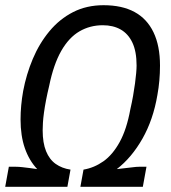

<svg xmlns="http://www.w3.org/2000/svg" viewBox="-24 -718 657 738"><path d="M-4 0 10 -77H38Q48 -77 61.5 -75.5Q75 -74 90.5 -72Q106 -70 119 -68Q88 -101 71.5 -148.5Q55 -196 55 -259Q55 -285 57.5 -312.5Q60 -340 65 -368Q77 -432 102 -491.5Q127 -551 166 -598Q205 -645 257 -671.5Q309 -698 374 -698Q445 -698 493 -672Q541 -646 566 -594Q591 -542 591 -466Q591 -437 588.5 -408.5Q586 -380 581 -353Q565 -258 523.5 -185Q482 -112 425 -68Q440 -70 455.5 -71.5Q471 -73 485.5 -75Q500 -77 510 -77H539L525 0H285L297 -66Q338 -73 373.5 -98Q409 -123 436 -172Q463 -221 477 -298Q483 -324 487.5 -349.5Q492 -375 495 -397.5Q498 -420 499.5 -437.5Q501 -455 501 -466Q501 -520 485 -554Q469 -588 440 -604.5Q411 -621 371 -621Q322 -621 281.5 -597.5Q241 -574 211.5 -522.5Q182 -471 165 -388Q158 -359 153 -333Q148 -307 145 -285Q142 -263 141 -246Q140 -229 140 -217Q140 -169 153 -137Q166 -105 190 -88Q214 -71 247 -66L235 0Z"/></svg>

Font: Archivo Condensed
Style: Italic
Weight: 400
Width: 3
Italic angle: -10°
Designer: Hector Gatti
Foundry: Omnibus-Type
Version: Version 2.001